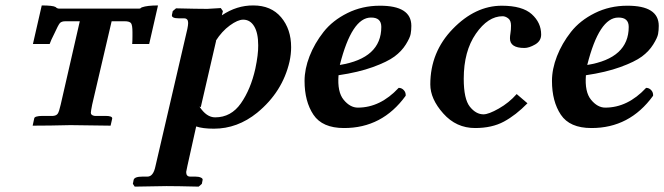

<svg xmlns="http://www.w3.org/2000/svg" viewBox="-20 -465 2463 712"><path d="M321.8 -77.1Q316.9 -52.2 316.9 -46.9Q316.9 -37.1 331.1 -35.2H371.1Q397.9 -35.2 396 -24.9L390.1 1L241.2 -1Q163.1 1 101.1 1L106.9 -25.9Q107.9 -34.7 137.2 -35.2H176.8Q189 -36.1 194.1 -43.5Q199.2 -50.8 205.1 -77.1L275.9 -386.2H223.1Q208 -386.2 201.9 -379.2Q195.8 -372.1 181.2 -339.8Q168.9 -315.9 164.1 -301.8H102.1L134.8 -444.8Q175.8 -444.8 186 -439Q191.9 -433.1 199.2 -433.1H496.1Q499 -433.1 500 -433.6Q501 -434.1 502.4 -435.5Q503.9 -437 506.8 -438Q525.9 -444.8 565.9 -444.8L533.2 -301.8H470.2Q471.2 -311.5 471.2 -330.1V-346.2Q471.2 -371.1 466.1 -378.7Q460.9 -386.2 441.9 -386.2H394Z M781.7 -314.9 724.6 -67.9 719.7 -69.8Q745.6 -29.8 777.8 -29.8Q836.9 -29.8 873.3 -81.8Q909.7 -133.8 926.8 -210Q938 -263.2 937.5 -296.9Q937.5 -342.8 922.6 -367.4Q907.7 -392.1 881.8 -392.1Q861.8 -392.1 832.3 -370.6Q802.7 -349.1 779.8 -313ZM806.6 -423.8 802.7 -408.2Q857.9 -445.3 919.4 -444.8Q985.4 -444.8 1022.5 -400.9Q1059.6 -356.9 1059.6 -290Q1059.6 -264.2 1053.7 -236.8Q1027.8 -124 933.6 -46.9Q860.4 12.2 773.4 12.2Q731.4 12.2 707.5 3.9L674.8 150.9Q670.9 168.9 670.4 172.9Q670.4 189.9 685.5 189.9H704.6Q716.8 189.9 724.6 193.4Q732.4 196.8 731.4 202.1L728.5 216.8L716.8 227.1Q635.7 225.1 597.7 225.1L479.5 227.1L472.7 216.8L475.6 202.1Q478.5 189.9 508.8 189.9H526.9Q548.8 189.9 556.6 150.9L674.8 -357.9Q677.7 -372.1 677.7 -379.9Q677.7 -397 662.6 -397H643.6Q614.7 -397 617.7 -410.2L620.6 -423.8L632.8 -434.1Q712.9 -432.1 748.5 -432.1L798.8 -435.1Z M1394 -365.2Q1394 -400.4 1355.5 -399.9Q1284.7 -399.9 1240.2 -224.1Q1394 -249 1394 -365.2ZM1505.4 -369.1Q1505.4 -353 1502.9 -339.1Q1500.5 -325.2 1484.9 -300Q1469.2 -274.9 1442.9 -255.4Q1416.5 -235.8 1362.8 -216.3Q1309.1 -196.8 1235.4 -186Q1230.5 -124 1254.4 -95Q1278.3 -65.9 1307.1 -65.9Q1390.1 -65.9 1458.5 -139.2Q1469.7 -139.2 1477.5 -130.6Q1485.4 -122.1 1484.4 -109.9Q1397.5 10.3 1255.4 9.8Q1175.3 9.8 1142.3 -39.6Q1109.4 -88.9 1109.4 -165Q1109.4 -209 1127.9 -256.6Q1146.5 -304.2 1179.9 -346.7Q1213.4 -389.2 1268.3 -416.5Q1323.2 -443.8 1388.2 -443.8Q1505.4 -444.3 1505.4 -369.1Z M1741.7 9.8Q1671.9 9.8 1623.8 -44.2Q1575.7 -98.1 1575.7 -151.9Q1575.7 -272 1659.2 -357.9Q1742.7 -443.8 1840.8 -443.8Q1917 -443.8 1951.9 -412.4Q1986.8 -380.9 1986.8 -336.9Q1986.8 -313 1964.4 -300Q1941.9 -287.1 1924.8 -287.1Q1870.6 -287.1 1871.1 -323.2Q1871.1 -331.1 1873 -342.5Q1875 -354 1875 -370.1Q1875 -389.2 1864.5 -397Q1854 -404.8 1843.8 -404.8Q1789.6 -404.8 1744.6 -339.8Q1699.7 -274.9 1699.7 -172.9Q1699.7 -97.7 1722.4 -69.3Q1745.1 -41 1772.9 -41Q1792 -41 1829.8 -62.5Q1867.7 -84 1896 -116.2L1936 -82Q1893.1 -38.1 1848.9 -14.2Q1804.7 9.8 1741.7 9.8Z M2311.5 -365.2Q2311.5 -400.4 2272.9 -399.9Q2202.1 -399.9 2157.7 -224.1Q2311.5 -249 2311.5 -365.2ZM2422.9 -369.1Q2422.9 -353 2420.4 -339.1Q2418 -325.2 2402.3 -300Q2386.7 -274.9 2360.4 -255.4Q2334 -235.8 2280.3 -216.3Q2226.6 -196.8 2152.8 -186Q2147.9 -124 2171.9 -95Q2195.8 -65.9 2224.6 -65.9Q2307.6 -65.9 2376 -139.2Q2387.2 -139.2 2395 -130.6Q2402.8 -122.1 2401.9 -109.9Q2314.9 10.3 2172.9 9.8Q2092.8 9.8 2059.8 -39.6Q2026.9 -88.9 2026.9 -165Q2026.9 -209 2045.4 -256.6Q2064 -304.2 2097.4 -346.7Q2130.9 -389.2 2185.8 -416.5Q2240.7 -443.8 2305.7 -443.8Q2422.9 -444.3 2422.9 -369.1Z"/></svg>

Font: Linux Libertine O
Style: Semibold Italic
Weight: 600
Italic angle: -11.5°
Designer: Philipp H. Poll
Foundry: Philipp H. Poll
Version: Version 5.1.2